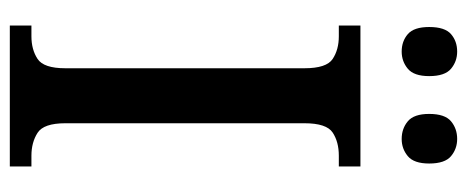

<svg xmlns="http://www.w3.org/2000/svg" viewBox="-300 -651 951 391"><g transform="rotate(90 175.5 -455.5)"><path d="M32 0V-44H54Q81 -44 100 -56.5Q119 -69 119 -113V-600Q119 -645 100 -657.5Q81 -670 54 -670H32V-714H319V-670H297Q269 -670 250 -657.5Q231 -645 231 -600V-113Q231 -69 250.5 -56.5Q270 -44 297 -44H319V0ZM263 -798Q242 -798 227 -810.5Q212 -823 212 -854Q212 -886 227 -898.5Q242 -911 263 -911Q283 -911 298 -898.5Q313 -886 313 -854Q313 -823 298 -810.5Q283 -798 263 -798ZM85 -798Q64 -798 49.5 -810.5Q35 -823 35 -854Q35 -886 49.5 -898.5Q64 -911 85 -911Q105 -911 120 -898.5Q135 -886 135 -854Q135 -823 120 -810.5Q105 -798 85 -798Z"/></g></svg>

Font: Noto Serif Bengali SemiCondensed Medium
Style: Regular
Weight: 500
Width: 4
Designer: Juan Bruce, Universal Thirst, Indian Type Foundry and the Monotype Design Team.
Foundry: Monotype Imaging Inc.
Version: Version 2.003; ttfautohint (v1.8.4.7-5d5b)